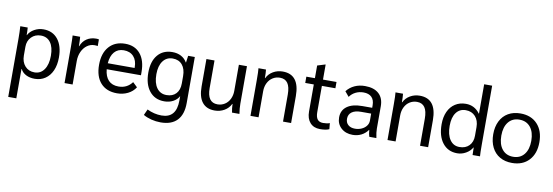

<svg xmlns="http://www.w3.org/2000/svg" viewBox="-66 -1243 5726 1987"><g transform="rotate(10 2797.0 -250.0)"><path d="M63 -374Q63 -438 59 -500H137Q140 -463 140 -421H142Q163 -461 207 -485.5Q251 -510 302 -510Q399 -510 454 -441Q509 -372 509 -250Q509 -171 483 -112.5Q457 -54 409.5 -22Q362 10 299 10Q247 10 208 -10Q169 -30 151 -66H148V242H63ZM424 -253Q424 -344 388 -393Q352 -442 287 -442Q226 -442 187 -402Q148 -362 148 -300V-209Q148 -140 186 -97.5Q224 -55 286 -55Q350 -55 387 -108.5Q424 -162 424 -253Z M612 -378Q612 -463 609 -500H688Q692 -460 692 -412V-402H695Q714 -454 756 -482Q798 -510 855 -510Q871 -510 884 -507V-437Q871 -440 849 -440Q807 -440 772 -414.5Q737 -389 717 -345Q697 -301 697 -249V0H612Z M1377 -217H1017Q1024 -141 1062 -101.5Q1100 -62 1167 -62Q1257 -62 1310 -133L1358 -87Q1329 -41 1277.5 -15.5Q1226 10 1164 10Q1053 10 992 -58Q931 -126 931 -249Q931 -371 992.5 -440.5Q1054 -510 1162 -510Q1263 -510 1320 -441.5Q1377 -373 1377 -250ZM1299 -287Q1299 -359 1261.5 -400Q1224 -441 1158 -441Q1096 -441 1059.5 -399Q1023 -357 1017 -280H1299Z M1893 -500V-16Q1893 104 1834 166Q1775 228 1661 228Q1611 228 1563.5 216Q1516 204 1478 182L1506 120Q1581 156 1658 156Q1814 156 1814 -29V-75Q1794 -37 1753 -15Q1712 7 1660 7Q1561 7 1504 -64Q1447 -135 1447 -258Q1447 -376 1503 -443Q1559 -510 1657 -510Q1709 -510 1748.5 -489Q1788 -468 1811 -428H1813L1823 -500ZM1808 -283Q1808 -359 1772 -402Q1736 -445 1672 -445Q1607 -445 1569.5 -394.5Q1532 -344 1532 -256Q1532 -164 1569 -112.5Q1606 -61 1672 -61Q1736 -61 1772 -99.5Q1808 -138 1808 -207Z M2015 -211V-500H2100V-210Q2100 -58 2208 -58Q2250 -58 2284 -79.5Q2318 -101 2337 -139.5Q2356 -178 2356 -226V-500H2441V-106Q2441 -56 2450 0H2372Q2363 -44 2362 -89H2359Q2337 -43 2291.5 -16.5Q2246 10 2190 10Q2104 10 2059.5 -46Q2015 -102 2015 -211Z M2566 -374Q2566 -469 2562 -500H2641Q2645 -467 2645 -411H2648Q2670 -457 2715.5 -483.5Q2761 -510 2817 -510Q2905 -510 2949 -453Q2993 -396 2993 -283V0H2908V-284Q2908 -364 2881 -403Q2854 -442 2799 -442Q2757 -442 2723 -420.5Q2689 -399 2670 -360.5Q2651 -322 2651 -274V0H2566Z M3155 -150V-434H3065V-500H3155V-633L3236 -658H3240V-500H3382V-434H3240V-158Q3240 -107 3259 -82.5Q3278 -58 3318 -58Q3361 -58 3388 -69L3394 -6Q3361 10 3297 10Q3231 10 3193 -32.5Q3155 -75 3155 -150Z M3472 -144Q3472 -219 3528.5 -260Q3585 -301 3689 -301H3792V-327Q3792 -383 3762.5 -412.5Q3733 -442 3677 -442Q3632 -442 3594.5 -423.5Q3557 -405 3532 -370L3489 -422Q3523 -465 3572 -487.5Q3621 -510 3681 -510Q3775 -510 3826 -464Q3877 -418 3877 -332V-97Q3877 -58 3889 0H3815Q3806 -23 3802 -70H3800Q3772 -31 3731 -10.5Q3690 10 3640 10Q3566 10 3519 -33Q3472 -76 3472 -144ZM3792 -166V-240H3686Q3623 -240 3589 -215Q3555 -190 3555 -144Q3555 -104 3581.5 -80.5Q3608 -57 3653 -57Q3691 -57 3723 -71.5Q3755 -86 3773.5 -111Q3792 -136 3792 -166Z M4006 -374Q4006 -469 4002 -500H4081Q4085 -467 4085 -411H4088Q4110 -457 4155.5 -483.5Q4201 -510 4257 -510Q4345 -510 4389 -453Q4433 -396 4433 -283V0H4348V-284Q4348 -364 4321 -403Q4294 -442 4239 -442Q4197 -442 4163 -420.5Q4129 -399 4110 -360.5Q4091 -322 4091 -274V0H4006Z M4529 -259Q4529 -335 4555 -391.5Q4581 -448 4629 -479Q4677 -510 4741 -510Q4833 -510 4889 -433H4891V-742H4975V-126Q4975 -33 4978 0H4900Q4898 -24 4898 -79H4896Q4873 -39 4830 -14.5Q4787 10 4739 10Q4642 10 4585.5 -62Q4529 -134 4529 -259ZM4890 -200V-291Q4890 -361 4852 -403Q4814 -445 4751 -445Q4687 -445 4650.5 -395.5Q4614 -346 4614 -257Q4614 -164 4650.5 -111Q4687 -58 4751 -58Q4815 -58 4852.5 -96.5Q4890 -135 4890 -200Z M5073 -250Q5073 -329 5102.5 -388Q5132 -447 5186.5 -478.5Q5241 -510 5315 -510Q5427 -510 5492.5 -440Q5558 -370 5558 -250Q5558 -130 5492.5 -60Q5427 10 5315 10Q5241 10 5186.5 -21.5Q5132 -53 5102.5 -112Q5073 -171 5073 -250ZM5473 -250Q5473 -341 5431 -393Q5389 -445 5315 -445Q5242 -445 5200 -393Q5158 -341 5158 -250Q5158 -159 5200 -107Q5242 -55 5315 -55Q5389 -55 5431 -107Q5473 -159 5473 -250Z"/></g></svg>

Font: Sarabun
Style: Regular
Weight: 400
Designer: Suppakit Chalermlarp | Katatrad Co.,Ltd.
Foundry: Cadson Demak Co.,Ltd.
Version: Version 1.000; ttfautohint (v1.6)